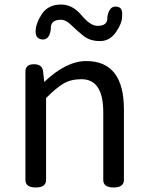

<svg xmlns="http://www.w3.org/2000/svg" viewBox="-20 -826 651 846"><path d="M435 -332Q435 -477 339 -477Q292 -477 260 -458Q228 -439 183 -394V-33Q183 0 137.5 0Q92 0 92 -33V-510Q92 -543 129.5 -543Q167 -543 170 -510L175 -465Q272 -557 360 -557Q526 -557 526 -344V-33Q526 0 480.5 0Q435 0 435 -33ZM518 -758Q520 -728 492.5 -686.5Q465 -645 420.5 -645Q376 -645 347 -668.5Q318 -692 294 -715.5Q270 -739 249 -739Q201 -739 204 -698Q198 -650 167 -652Q136 -654 137 -689Q138 -724 165 -765Q193 -806 249 -806Q300 -806 339 -759Q378 -712 410 -712Q456 -712 453 -751Q461 -799 491 -797Q522 -796 518 -758Z"/></svg>

Font: Raw Maruko Gothic CJK TC
Style: Regular
Weight: 400
Version: Version 1.001